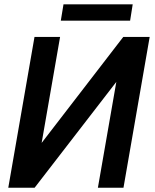

<svg xmlns="http://www.w3.org/2000/svg" viewBox="-20 -885 731 905"><path d="M605.5 -864.7H279.3L266.6 -787.6H593.3ZM176.3 -211.4 263.2 -710.9H142.6L19 0H143.1L528.3 -499L441.4 0H562L685.5 -710.9H561Z"/></svg>

Font: Roboto Medium
Style: Italic
Weight: 500
Italic angle: -12°
Designer: Google
Version: Version 2.137; 2017